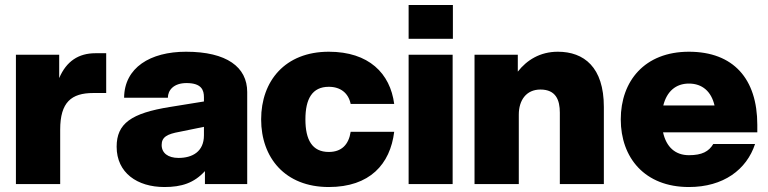

<svg xmlns="http://www.w3.org/2000/svg" viewBox="-20 -740 3088 772"><path d="M44 0H222V-219C222 -329 267 -366 355 -366H407V-526H364C296 -526 247 -494 218 -426V-520H44Z M804 0H974V-370C974 -470 892 -532 728 -532C584 -532 480 -468 479 -347H655C655 -377 678 -406 730 -406C791 -406 800 -377 800 -349V-332L664 -310C507 -285 449 -243 449 -150C449 -45 532 12 641 12C710 12 760 -4 804 -52ZM630 -157C630 -189 652 -201 702 -210L800 -230V-196C800 -130 753 -105 698 -105C655 -105 630 -125 630 -157Z M1302 12C1467 12 1549 -80 1565 -210H1390C1382 -158 1353 -129 1302 -129C1235 -129 1208 -178 1208 -260C1208 -342 1235 -391 1302 -391C1349 -391 1381 -366 1390 -322H1565C1549 -445 1463 -532 1302 -532C1126 -532 1030 -414 1030 -260C1030 -106 1126 12 1302 12Z M1623 0H1800V-520H1623ZM1623 -584H1801V-720H1623Z M2231 -287V0H2408V-310C2408 -470 2328 -532 2223 -532C2151 -532 2098 -498 2062 -452V-520H1888V0H2066V-279C2066 -337 2096 -380 2153 -380C2215 -380 2231 -338 2231 -287Z M2750 12C2889 12 2982 -58 3016 -161H2848C2830 -131 2803 -116 2750 -116C2695 -116 2659 -149 2646 -208H3025V-238C3025 -423 2929 -532 2750 -532C2572 -532 2476 -414 2476 -260C2476 -106 2572 12 2750 12ZM2647 -316C2661 -372 2697 -404 2750 -404C2804 -404 2840 -372 2853 -316Z"/></svg>

Font: Aspekta 850
Style: Regular
Weight: 850
Designer: Ivo Dolenc
Version: Version 2.000